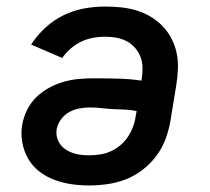

<svg xmlns="http://www.w3.org/2000/svg" viewBox="-20 -558 640 586"><path d="M252 8Q224 8 197 4Q170 0 145 -9.5Q120 -19 99.5 -35Q79 -51 66 -73.5Q53 -96 48 -123.5Q43 -151 48 -178Q52 -201 63 -223Q74 -245 91.5 -262Q109 -279 130.5 -290.5Q152 -302 175 -308.5Q198 -315 221 -317Q244 -319 267 -319Q304 -319 340.5 -318Q377 -317 412 -312V-313Q415 -331 415 -349Q415 -367 409.5 -382.5Q404 -398 393 -411Q382 -424 367 -432Q352 -440 335 -443Q318 -446 300 -446Q282 -446 263.5 -442.5Q245 -439 228 -431Q211 -423 196 -410Q181 -397 170 -381L75 -422Q93 -450 118.5 -473.5Q144 -497 174 -511.5Q204 -526 236 -532Q268 -538 300 -538Q325 -538 349.5 -535.5Q374 -533 397 -526Q420 -519 440 -507Q460 -495 476 -478.5Q492 -462 503 -441Q514 -420 519 -396.5Q524 -373 523 -348Q522 -323 518 -298L500 -188Q495 -160 485 -133Q475 -106 457 -82Q439 -58 415 -39.5Q391 -21 363.5 -10.5Q336 0 308 4Q280 8 252 8ZM252 -84Q268 -84 285 -86.5Q302 -89 317.5 -96Q333 -103 347 -114.5Q361 -126 370.5 -140.5Q380 -155 386 -171Q392 -187 394 -203L397 -219Q379 -223 361 -223.5Q343 -224 325 -225Q307 -226 289.5 -228Q272 -230 254 -230Q238 -230 222 -227Q206 -224 191.5 -216Q177 -208 166.5 -194Q156 -180 153 -164Q151 -151 154 -139Q157 -127 164 -117.5Q171 -108 181 -101.5Q191 -95 202.5 -91Q214 -87 226.5 -85.5Q239 -84 252 -84Z"/></svg>

Font: Iosevka Curly SmBdEx
Style: Italic
Weight: 600
Width: 7
Italic angle: -9°
Monospace: yes
Designer: Belleve Invis
Foundry: Belleve Invis
Version: Version 11.1.0; ttfautohint (v1.8.3)